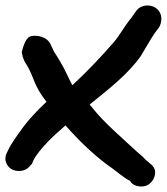

<svg xmlns="http://www.w3.org/2000/svg" viewBox="-23 -642 607 698"><path d="M-1 -80C-3 -72 -6 -61 1 -47C14 -19 48 -15 71 -26C81 -31 85 -39 93 -46L98 -58C107 -78 130 -105 155 -131C167 -143 185 -160 215 -186C264 -131 322 -73 388 -28C405 -16 422 1 450 16L455 23C466 34 482 36 491 36C524 36 541 7 541 -15C541 -31 531 -41 522 -48C521 -49 500 -66 501 -67C493 -76 486 -80 473 -92C423 -139 356 -195 312 -251L303 -262C372 -318 440 -370 488 -437C509 -471 519 -491 539 -521L557 -545V-546C562 -555 565 -569 563 -582C555 -628 494 -634 472 -602L455 -578C426 -542 415 -518 392 -490C343 -434 296 -384 240 -332C227 -356 213 -390 197 -416C185 -438 174 -451 169 -463V-464L163 -476C151 -510 109 -516 88 -510C66 -504 56 -451 56 -451C57 -447 59 -442 59 -439V-437C63 -429 64 -420 71 -411C82 -394 89 -378 99 -353C110 -324 124 -300 146 -272C110 -239 76 -200 62 -181C42 -153 19 -123 5 -93Z"/></svg>

Font: Stray Cat
Style: ExBlkExt
Weight: 1000
Version: Version 1.0